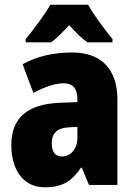

<svg xmlns="http://www.w3.org/2000/svg" viewBox="-20 -786 573 816"><path d="M354 -766H194C173 -728 119 -655 89 -620V-606H197C220 -622 243 -646 274 -679C303 -647 327 -623 352 -606H458V-620C420 -667 380 -721 354 -766ZM287 -563C204 -563 133 -545 76 -513L122 -391C172 -418 216 -432 251 -432C289 -432 309 -410 309 -364V-352L231 -349C99 -343 28 -287 28 -169C28 -70 75 10 170 10C246 10 285 -16 324 -73H328L358 0H479V-363C479 -496 406 -563 287 -563ZM275 -245 309 -247V-200C309 -153 280 -121 244 -121C216 -121 200 -139 200 -177C200 -220 223 -243 275 -245Z"/></svg>

Font: Noto Sans Gurmukhi Condensed Black
Style: Regular
Weight: 900
Width: 3
Designer: Jelle Bosma - Monotype Design Team
Foundry: Monotype Imaging Inc.
Version: Version 2.004